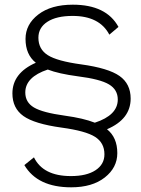

<svg xmlns="http://www.w3.org/2000/svg" viewBox="-20 -690 602 820"><path d="M291 -670Q434 -670 486 -575L447 -542Q405 -622 290 -622Q221 -622 182.5 -597Q144 -572 144 -529Q144 -480 184 -454.5Q224 -429 327 -415Q443 -399 490.5 -365.5Q538 -332 538 -269Q538 -181 437 -138Q481 -103 481 -36Q481 26 427.5 68Q374 110 284 110Q140 110 84 15L125 -18Q164 62 283 62Q350 62 388 37Q426 12 426 -31Q426 -80 386 -105.5Q346 -131 243 -145Q127 -161 80 -194.5Q33 -228 33 -291Q33 -378 133 -422Q89 -457 89 -524Q89 -586 143.5 -628Q198 -670 291 -670ZM88 -295Q88 -253 125 -231Q162 -209 257 -196Q337 -185 385 -166Q483 -198 483 -265Q483 -307 445.5 -329.5Q408 -352 313 -364Q230 -375 184 -393Q88 -361 88 -295Z"/></svg>

Font: Human Sans Light
Style: Regular
Weight: 300
Designer: Tim Radville
Foundry: Continuum
Version: Version 1.000;FEAKit 1.0